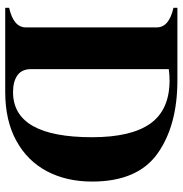

<svg xmlns="http://www.w3.org/2000/svg" viewBox="-2 -698 700 736"><g transform="rotate(90 348.0 -330.0)"><path d="M676 -333Q676 -235 636.5 -160Q597 -85 519.5 -42.5Q442 0 333 0H10V-15Q85 -32 85 -79V-581Q85 -628 10 -645V-660H288Q462 -660 569 -583.5Q676 -507 676 -333ZM506 -333Q506 -483 453.5 -556.5Q401 -630 288 -630Q267 -630 245 -627V-99Q245 -64 268.5 -47Q292 -30 333 -30Q506 -30 506 -333Z"/></g></svg>

Font: FFF_NEPSZA-BADSAG Bold
Style: Regular
Weight: 700
Designer: bBox Type GmbH
Foundry: bBox Type GmbH
Version: Version 0.002